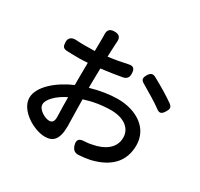

<svg xmlns="http://www.w3.org/2000/svg" viewBox="-169 -1012 1317 1262"><g transform="rotate(30 490.0 -381.0)"><path d="M782 -544C808 -528 834 -512 855 -496C882 -474 898 -481 916 -511C931 -535 932 -550 909 -567C887 -583 860 -600 831 -618C801 -636 769 -654 740 -670C716 -683 700 -675 686 -651C671 -626 671 -609 697 -595C723 -580 753 -562 782 -544ZM223 -208C244 -230 275 -251 311 -269L312 -192L314 -117C314 -84 300 -72 280 -72C247 -72 188 -105 188 -144C188 -164 201 -186 223 -208ZM785 -367C739 -402 675 -422 602 -422C542 -422 469 -411 398 -390V-424L400 -538C453 -544 510 -553 559 -562C586 -568 597 -584 596 -612C595 -649 581 -663 545 -654C501 -644 451 -635 402 -629L406 -719C406 -724 407 -730 407 -736C412 -775 400 -795 360 -795C320 -795 308 -774 312 -735C312 -728 312 -722 312 -717L311 -619C286 -619 264 -618 243 -618C221 -618 199 -618 172 -620C138 -623 114 -608 115 -574C116 -545 122 -530 151 -528C175 -527 205 -526 245 -526C264 -526 285 -527 310 -529L309 -421V-360C193 -310 92 -223 92 -139C92 -45 222 33 308 33C366 33 404 3 404 -101L402 -202L400 -304C465 -325 532 -336 601 -336C690 -336 758 -294 758 -219C758 -136 686 -93 604 -78C587 -74 570 -72 552 -71C508 -71 493 -52 507 -11C517 16 533 28 562 26C588 24 617 21 646 15C790 -20 858 -101 858 -218C858 -281 831 -332 785 -367Z"/></g></svg>

Font: GenSenRounded2 TW M
Style: Regular
Weight: 500
Version: Version 2.100;PS 2.1;hotconv 16.6.51;makeotf.lib2.5.65220 DE